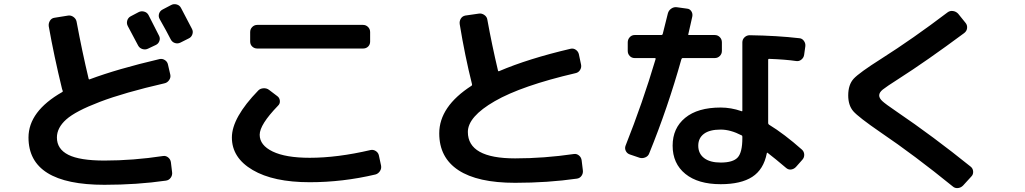

<svg xmlns="http://www.w3.org/2000/svg" viewBox="-20 -849 5040 944"><path d="M710 -775.4Q727.5 -742.2 761.7 -673.8Q768.6 -661.1 763.7 -647.5Q758.8 -633.8 746.1 -627.9L707 -609.4Q694.3 -603.5 680.2 -607.9Q666 -612.3 659.2 -625L608.4 -720.7Q601.6 -733.4 605.5 -747.6Q609.4 -761.7 622.1 -768.6L661.1 -789.1Q673.8 -795.9 688.5 -792Q703.1 -788.1 710 -775.4ZM821.3 -824.2Q834 -831.1 848.6 -827.1Q863.3 -823.2 870.1 -809.6Q906.2 -741.2 923.8 -707Q930.7 -694.3 925.8 -680.2Q920.9 -666 908.2 -660.2L867.2 -639.6Q853.5 -632.8 839.4 -637.7Q825.2 -642.6 818.4 -657.2Q801.8 -690.4 764.6 -755.9Q757.8 -768.6 762.2 -782.2Q766.6 -795.9 780.3 -802.7ZM493.2 59.6Q120.1 59.6 120.1 -172.9Q120.1 -301.8 286.1 -396.5Q290 -398.4 288.1 -403.3Q287.1 -405.3 285.2 -411.1Q245.1 -576.2 219.7 -719.7Q217.8 -734.4 225.6 -747.1Q233.4 -759.8 248 -761.7L315.4 -772.5Q329.1 -774.4 341.3 -765.6Q353.5 -756.8 356.4 -743.2Q383.8 -595.7 416 -460.9Q418 -457 420.9 -459Q556.6 -509.8 764.6 -558.6Q778.3 -561.5 790.5 -553.7Q802.7 -545.9 805.7 -532.2L817.4 -481.4Q820.3 -467.8 811.5 -455.1Q802.7 -442.4 789.1 -439.5Q589.8 -393.6 470.7 -348.1Q351.6 -302.7 305.7 -261.7Q259.8 -220.7 259.8 -172.9Q259.8 -116.2 315.9 -87.9Q372.1 -59.6 493.2 -59.6Q634.8 -59.6 782.2 -82Q795.9 -84 807.1 -74.7Q818.4 -65.4 820.3 -50.8L826.2 -2Q828.1 12.7 819.3 24.9Q810.5 37.1 795.9 39.1Q653.3 59.6 493.2 59.6Z M1245.1 -726.6H1764.6Q1779.3 -726.6 1789.6 -716.3Q1799.8 -706.1 1799.8 -691.4V-644.5Q1799.8 -629.9 1790 -620.1Q1780.3 -610.4 1764.6 -610.4H1245.1Q1230.5 -610.4 1220.2 -620.1Q1210 -629.9 1210 -644.5V-691.4Q1210 -706.1 1220.2 -716.3Q1230.5 -726.6 1245.1 -726.6ZM1502.9 46.9Q1324.2 46.9 1222.2 -13.2Q1120.1 -73.2 1120.1 -172.9Q1120.1 -270.5 1250 -404.3Q1259.8 -414.1 1275.4 -415Q1291 -416 1302.7 -407.2L1343.8 -376Q1354.5 -368.2 1356 -353.5Q1357.4 -338.9 1346.7 -329.1Q1256.8 -236.3 1256.8 -186.5Q1256.8 -134.8 1320.8 -104Q1384.8 -73.2 1502.9 -73.2Q1638.7 -73.2 1801.8 -111.3Q1815.4 -114.3 1827.6 -106.4Q1839.8 -98.6 1842.8 -85L1853.5 -35.2Q1856.4 -20.5 1848.1 -7.8Q1839.8 4.9 1826.2 8.8Q1665 46.9 1502.9 46.9Z M2512.7 49.8Q2328.1 49.8 2233.9 -12.2Q2139.6 -74.2 2139.6 -193.4Q2139.6 -325.2 2298.8 -427.7Q2301.8 -430.7 2300.8 -434.6Q2265.6 -575.2 2240.2 -730.5Q2238.3 -745.1 2245.6 -757.3Q2252.9 -769.5 2267.6 -772.5L2335 -782.2Q2348.6 -784.2 2361.3 -775.4Q2374 -766.6 2376 -752.9Q2398.4 -628.9 2428.7 -501Q2430.7 -497.1 2433.6 -499Q2577.1 -560.5 2786.1 -609.4Q2799.8 -612.3 2811.5 -604Q2823.2 -595.7 2826.2 -582L2836.9 -531.2Q2839.8 -517.6 2832 -504.9Q2824.2 -492.2 2809.6 -489.3Q2544.9 -427.7 2412.6 -351.6Q2280.3 -275.4 2280.3 -200.2Q2280.3 -70.3 2512.7 -70.3Q2654.3 -70.3 2801.8 -91.8Q2815.4 -93.8 2826.7 -84.5Q2837.9 -75.2 2839.8 -60.5L2845.7 -11.7Q2847.7 2.9 2839.4 15.1Q2831.1 27.3 2816.4 29.3Q2672.9 49.8 2512.7 49.8Z M3629.9 -169.9V-176.8Q3629.9 -182.6 3626 -183.6Q3571.3 -211.9 3523.4 -211.9Q3468.8 -211.9 3440.9 -190.9Q3413.1 -169.9 3413.1 -132.8Q3413.1 -93.8 3441.9 -71.8Q3470.7 -49.8 3523.4 -49.8Q3584 -49.8 3606.9 -74.7Q3629.9 -99.6 3629.9 -169.9ZM3910.2 -661.1Q3923.8 -660.2 3932.6 -647.9Q3941.4 -635.7 3939.5 -621.1L3933.6 -579.1Q3931.6 -565.4 3920.4 -556.2Q3909.2 -546.9 3895.5 -548.8Q3842.8 -556.6 3761.7 -559.6Q3756.8 -559.6 3756.8 -554.7V-244.1Q3756.8 -239.3 3760.7 -236.3Q3835.9 -190.4 3922.9 -113.3Q3933.6 -103.5 3934.1 -88.9Q3934.6 -74.2 3924.8 -63.5L3893.6 -28.3Q3883.8 -17.6 3869.6 -15.6Q3855.5 -13.7 3843.8 -24.4Q3791 -69.3 3753.9 -97.7Q3750 -99.6 3750 -94.7Q3734.4 -15.6 3678.7 20.5Q3623 56.6 3523.4 56.6Q3412.1 56.6 3349.6 5.9Q3287.1 -44.9 3287.1 -132.8Q3287.1 -218.8 3348.6 -269.5Q3410.2 -320.3 3523.4 -320.3Q3574.2 -320.3 3625 -302.7Q3629.9 -299.8 3629.9 -305.7V-640.6Q3629.9 -655.3 3640.6 -665.5Q3651.4 -675.8 3666 -675.8Q3800.8 -673.8 3910.2 -661.1ZM3076.2 -89.8Q3062.5 -94.7 3056.6 -107.4Q3050.8 -120.1 3055.7 -132.8Q3139.6 -343.8 3203.1 -557.6Q3205.1 -562.5 3200.2 -563.5H3100.6Q3085.9 -563.5 3076.2 -573.7Q3066.4 -584 3066.4 -598.6V-640.6Q3066.4 -655.3 3076.2 -666Q3085.9 -676.8 3100.6 -676.8H3232.4Q3236.3 -676.8 3238.3 -681.6Q3257.8 -757.8 3263.7 -783.2Q3267.6 -797.9 3280.3 -806.6Q3293 -815.4 3307.6 -813.5L3357.4 -806.6Q3371.1 -805.7 3378.9 -793.9Q3386.7 -782.2 3383.8 -767.6Q3380.9 -754.9 3374.5 -726.1Q3368.2 -697.3 3364.3 -681.6Q3362.3 -676.8 3367.2 -676.8H3494.1Q3508.8 -676.8 3519 -666.5Q3529.3 -656.2 3529.3 -640.6V-598.6Q3529.3 -584 3519 -573.7Q3508.8 -563.5 3494.1 -563.5H3336.9Q3332 -563.5 3330.1 -557.6Q3263.7 -320.3 3171.9 -94.7Q3167 -81.1 3152.8 -75.2Q3138.7 -69.3 3125 -73.2Z M4309.6 -198.2Q4200.2 -273.4 4175.3 -302.2Q4150.4 -331.1 4150.4 -379.9Q4150.4 -432.6 4177.2 -461.9Q4204.1 -491.2 4313.5 -560.5Q4468.8 -659.2 4638.7 -788.1Q4650.4 -796.9 4665 -794.9Q4679.7 -793 4690.4 -782.2L4727.5 -736.3Q4736.3 -725.6 4734.9 -710.9Q4733.4 -696.3 4720.7 -686.5Q4535.2 -548.8 4397.5 -460.9Q4337.9 -422.9 4320.3 -408.7Q4302.7 -394.5 4302.7 -379.9Q4302.7 -366.2 4317.9 -352.1Q4333 -337.9 4387.7 -300.8Q4567.4 -178.7 4752.9 -29.3Q4763.7 -20.5 4764.6 -5.9Q4765.6 8.8 4755.9 18.6L4714.8 63.5Q4704.1 74.2 4689.5 75.7Q4674.8 77.1 4664.1 67.4Q4476.6 -85 4309.6 -198.2Z"/></svg>

Font: Rounded-L Mgen+ 1mn bold
Style: Bold
Weight: 700
Designer: [Source Han Sans]
Ryoko NISHIZUKA  (kana & ideographs); Paul D. Hunt (Latin, Greek & Cyrillic); Wenlong ZHANG  (bopomofo
Version: Version 1.059.20150602